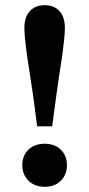

<svg xmlns="http://www.w3.org/2000/svg" viewBox="-20 -711 344 740"><path d="M123 -224Q114 -298 106 -353.5Q98 -409 91.5 -449Q85 -489 81.5 -517.5Q78 -546 76 -566Q74 -586 74 -604Q74 -645 95 -668Q116 -691 152 -691Q189 -691 209.5 -668Q230 -645 230 -604Q230 -586 228 -566Q226 -546 222.5 -517.5Q219 -489 212.5 -449Q206 -409 198.5 -353.5Q191 -298 181 -224ZM152 9Q114 9 90 -14.5Q66 -38 66 -74Q66 -111 89.5 -134Q113 -157 152 -157Q191 -157 214.5 -134Q238 -111 238 -74Q238 -38 214.5 -14.5Q191 9 152 9Z"/></svg>

Font: Montagu Slab Medium
Style: Regular
Weight: 500
Version: Version 1.000